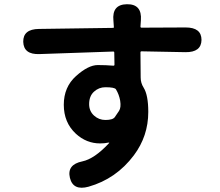

<svg xmlns="http://www.w3.org/2000/svg" viewBox="-20 -820 1040 909"><path d="M399 64Q326 84 311 22Q296 -41 370 -56Q427 -68 496 -142Q499 -146 494 -145Q476 -141 454 -141Q389 -141 339 -187Q282 -240 282 -324Q282 -408 340 -460Q398 -512 443 -512Q482 -512 517 -509Q522 -509 522 -514L521 -571Q521 -576 516 -576L167 -564Q92 -561 90 -622Q89 -682 164 -683L515 -688Q520 -688 519 -693L517 -722Q509 -799 581 -800Q653 -801 647 -724L645 -694Q645 -689 650 -689L859 -690Q934 -690 934 -631Q933 -572 858 -573L650 -577Q645 -577 645 -572L646 -453Q646 -427 660 -405Q682 -370 682 -290Q682 -176 614 -85Q530 27 399 64ZM479 -252Q514 -252 523.5 -265.5Q533 -279 543.5 -295Q554 -311 549 -343Q544 -372 529 -397Q523 -407 479 -407Q448 -407 425 -386Q402 -365 402 -327Q402 -294 425 -273Q448 -252 479 -252Z"/></svg>

Font: Resource Han Rounded JP
Style: Bold
Weight: 700
Designer: Cyano Hao (round all glyphs); Ryoko NISHIZUKA 西塚涼子 (kana, bopomofo & ideographs); Paul D. Hunt (Latin, Greek & Cyrillic)
Foundry: Cyano Hao
Version: 0.990